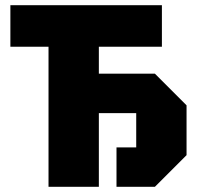

<svg xmlns="http://www.w3.org/2000/svg" viewBox="-20 -720 774 740"><path d="M167 0V-540H20V-700H604V-540H361V-436H577L699 -314V-122L577 0H429V-152H505V-284H361V0Z"/></svg>

Font: Tektur ExtraBold
Style: Regular
Weight: 800
Designer: Adam Jagosz
Foundry: Adam Jagosz
Version: Version 1.005;gftools[0.9.30]